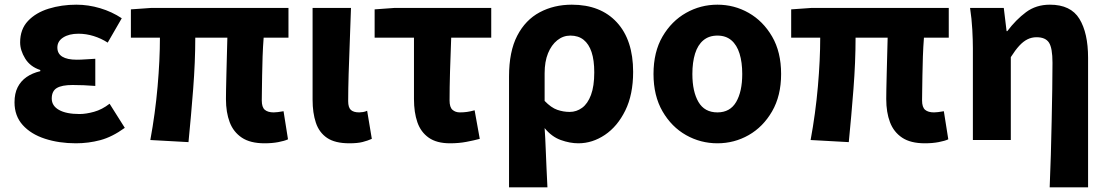

<svg xmlns="http://www.w3.org/2000/svg" viewBox="-20 -598 4737 820"><path d="M304 14Q232 14 172 -5.5Q112 -25 77 -64Q42 -103 42 -161Q42 -199 55.5 -225.5Q69 -252 93.5 -269Q118 -286 152 -294V-299Q109 -313 87.5 -348Q66 -383 66 -417Q66 -473 99.5 -508.5Q133 -544 188 -561Q243 -578 306 -578Q357 -578 407.5 -563Q458 -548 500 -520L440 -416Q412 -434 380 -444Q348 -454 315 -454Q275 -454 250 -438Q225 -422 225 -395Q225 -369 246 -356Q267 -343 308 -343Q325 -343 346 -344.5Q367 -346 387 -347V-231Q362 -233 337.5 -234Q313 -235 290 -235Q244 -235 222.5 -222Q201 -209 201 -177Q201 -146 232 -128.5Q263 -111 320 -111Q347 -111 381.5 -120.5Q416 -130 448 -155L513 -52Q459 -13 408.5 0.5Q358 14 304 14Z M1110 14Q1049 14 1013 -10Q977 -34 961 -76Q945 -118 945 -175Q945 -189 945.5 -217.5Q946 -246 947 -283.5Q948 -321 949 -361Q950 -401 951 -437H814Q814 -334 805 -218Q796 -102 785 9L622 0Q643 -114 653 -228Q663 -342 663 -437H539V-558L624 -564H1212V-437H1106Q1103 -399 1101.5 -356.5Q1100 -314 1099.5 -275.5Q1099 -237 1098.5 -208.5Q1098 -180 1098 -169Q1098 -140 1111 -129Q1124 -118 1149 -118Q1163 -118 1191 -123L1210 -3Q1195 4 1168.5 9Q1142 14 1110 14Z M1472 14Q1411 14 1377 -9Q1343 -32 1329 -74Q1315 -116 1315 -172V-564H1479Q1477 -498 1474 -424Q1471 -350 1469 -282.5Q1467 -215 1467 -166Q1467 -139 1478.5 -128.5Q1490 -118 1514 -118Q1521 -118 1530.5 -119.5Q1540 -121 1548 -125L1568 -5Q1550 3 1528.5 8.5Q1507 14 1472 14Z M1902 14Q1845 14 1811 -10Q1777 -34 1762.5 -76Q1748 -118 1748 -175V-437H1580V-558L1663 -564H2078V-437H1907Q1904 -363 1902 -292.5Q1900 -222 1900 -169Q1900 -140 1912.5 -129Q1925 -118 1944 -118Q1960 -118 1974.5 -120Q1989 -122 2007 -127L2029 -5Q2003 2 1971 8Q1939 14 1902 14Z M2154 202V-271Q2154 -378 2189 -445.5Q2224 -513 2285 -545.5Q2346 -578 2422 -578Q2545 -578 2614.5 -502.5Q2684 -427 2684 -291Q2684 -194 2650.5 -126Q2617 -58 2563.5 -22Q2510 14 2450 14Q2414 14 2375 0Q2336 -14 2306 -51Q2309 -7 2310.5 35Q2312 77 2314 118Q2316 159 2318 202ZM2413 -120Q2442 -120 2466 -137.5Q2490 -155 2504 -192.5Q2518 -230 2518 -289Q2518 -341 2506.5 -375.5Q2495 -410 2472.5 -428Q2450 -446 2416 -446Q2385 -446 2360 -426Q2335 -406 2320.5 -370.5Q2306 -335 2306 -285V-167Q2334 -138 2360 -129Q2386 -120 2413 -120Z M3044 14Q2972 14 2910 -21Q2848 -56 2809.5 -122.5Q2771 -189 2771 -282Q2771 -376 2809.5 -442Q2848 -508 2910 -543Q2972 -578 3044 -578Q3116 -578 3177.5 -543Q3239 -508 3277.5 -442Q3316 -376 3316 -282Q3316 -189 3277.5 -122.5Q3239 -56 3177.5 -21Q3116 14 3044 14ZM3044 -118Q3098 -118 3124 -162.5Q3150 -207 3150 -282Q3150 -332 3138.5 -369Q3127 -406 3103.5 -426Q3080 -446 3044 -446Q3008 -446 2984 -426Q2960 -406 2948.5 -369Q2937 -332 2937 -282Q2937 -207 2963 -162.5Q2989 -118 3044 -118Z M3930 14Q3869 14 3833 -10Q3797 -34 3781 -76Q3765 -118 3765 -175Q3765 -189 3765.5 -217.5Q3766 -246 3767 -283.5Q3768 -321 3769 -361Q3770 -401 3771 -437H3634Q3634 -334 3625 -218Q3616 -102 3605 9L3442 0Q3463 -114 3473 -228Q3483 -342 3483 -437H3359V-558L3444 -564H4032V-437H3926Q3923 -399 3921.5 -356.5Q3920 -314 3919.5 -275.5Q3919 -237 3918.5 -208.5Q3918 -180 3918 -169Q3918 -140 3931 -129Q3944 -118 3969 -118Q3983 -118 4011 -123L4030 -3Q4015 4 3988.5 9Q3962 14 3930 14Z M4463 202Q4466 136 4468 63Q4470 -10 4471.5 -81.5Q4473 -153 4474 -216.5Q4475 -280 4475 -330Q4475 -393 4460 -416Q4445 -439 4407 -439Q4386 -439 4368 -430Q4350 -421 4333 -402.5Q4316 -384 4297 -354V0H4135V-392Q4135 -426 4132.5 -472Q4130 -518 4123 -564H4267L4279 -465H4282Q4319 -514 4362 -546Q4405 -578 4464 -578Q4553 -578 4590 -517.5Q4627 -457 4627 -351V202Z"/></svg>

Font: Noto Sans KR ExtraBold
Style: Regular
Weight: 800
Designer: Ryoko NISHIZUKA  (kana, bopomofo & ideographs); Paul D. Hunt (Latin, Greek & Cyrillic); Sandoll Communications , Soo-you
Foundry: Adobe
Version: Version 2.004-H2;hotconv 1.0.118;makeotfexe 2.5.65603